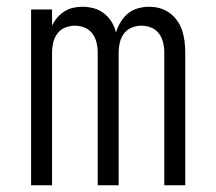

<svg xmlns="http://www.w3.org/2000/svg" viewBox="-20 -548 640 568"><path d="M72 0V-520H134V-472Q140 -485 149.5 -496Q159 -507 171 -514.5Q183 -522 196.5 -525Q210 -528 224 -528Q241 -528 257.5 -523.5Q274 -519 287.5 -508.5Q301 -498 310 -483.5Q319 -469 323 -452Q328 -468 337 -483Q346 -498 359 -508.5Q372 -519 388.5 -523.5Q405 -528 421 -528Q438 -528 453.5 -523.5Q469 -519 482 -509.5Q495 -500 504.5 -486.5Q514 -473 519 -457.5Q524 -442 526 -425.5Q528 -409 528 -393V0H466V-393Q466 -408 462.5 -422.5Q459 -437 450 -449Q441 -461 427 -466.5Q413 -472 398 -472Q384 -472 370 -466.5Q356 -461 347 -449Q338 -437 334.5 -422.5Q331 -408 331 -393V0H269V-393Q269 -408 265.5 -422.5Q262 -437 253 -449Q244 -461 230 -466.5Q216 -472 202 -472Q187 -472 173 -466.5Q159 -461 150 -449Q141 -437 137.5 -422.5Q134 -408 134 -393V0Z"/></svg>

Font: Iosevka Light Extended
Style: Regular
Weight: 300
Width: 7
Monospace: yes
Designer: Belleve Invis
Foundry: Belleve Invis
Version: Version 32.5.0; ttfautohint (v1.8.4)